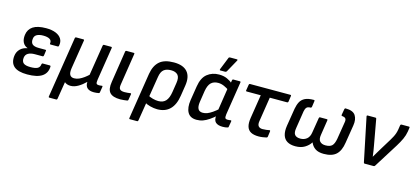

<svg xmlns="http://www.w3.org/2000/svg" viewBox="-68 -1254 4326 1990"><g transform="rotate(15 2095.0 -258.5)"><path d="M219 12Q120 12 76.5 -26Q33 -64 41 -138Q46 -183 75.5 -213Q105 -243 152 -251V-253Q117 -266 101 -298Q85 -330 91 -378Q99 -439 147 -470.5Q195 -502 287 -502Q348 -502 390 -485Q432 -468 451.5 -436.5Q471 -405 462 -361Q460 -350 451 -350H375Q364 -350 366 -361Q371 -390 347.5 -405Q324 -420 277 -420Q234 -420 208 -405Q182 -390 180 -357Q176 -320 196 -302Q216 -284 265 -284H335Q347 -284 344 -273L337 -222Q335 -211 325 -211H243Q197 -211 170.5 -195Q144 -179 140 -147Q135 -107 156.5 -88.5Q178 -70 232 -70Q284 -70 308 -83Q332 -96 335 -127Q337 -139 346 -139H421Q432 -139 432 -128Q430 -59 378 -23.5Q326 12 219 12Z M505 185Q494 185 496 174L599 -479Q601 -490 612 -490H688Q699 -490 697 -479L648 -171Q640 -120 653.5 -97.5Q667 -75 699 -75Q726 -75 752 -86.5Q778 -98 802.5 -116Q827 -134 846 -152L898 -479Q900 -490 910 -490H986Q997 -490 995 -479L939 -124Q934 -91 940.5 -81.5Q947 -72 967 -72Q974 -72 983 -73Q992 -74 999 -75Q1008 -76 1006 -65L996 -4Q995 0 993 3Q991 6 984 7Q973 9 961 10.5Q949 12 935 12Q887 12 863.5 -9.5Q840 -31 842 -74H841Q805 -38 764 -14Q723 10 683 10Q663 10 646 4Q629 -2 619 -12L589 174Q587 185 577 185Z M1218 12Q1137 12 1105 -23.5Q1073 -59 1087 -142L1139 -479Q1141 -490 1152 -490H1229Q1239 -490 1237 -479L1184 -138Q1178 -101 1191.5 -86.5Q1205 -72 1241 -72Q1257 -72 1273.5 -73.5Q1290 -75 1302 -77Q1314 -79 1312 -67L1302 -6Q1301 3 1292 5Q1278 7 1257 9.5Q1236 12 1218 12Z M1369 185Q1358 185 1360 174L1438 -321Q1453 -411 1504.5 -456.5Q1556 -502 1658 -502Q1758 -502 1803 -450.5Q1848 -399 1833 -302L1815 -187Q1800 -88 1749.5 -38Q1699 12 1614 12Q1578 12 1538.5 1.5Q1499 -9 1477 -24L1486 -106Q1511 -90 1543.5 -81.5Q1576 -73 1603 -73Q1655 -73 1683 -104.5Q1711 -136 1721 -200L1737 -302Q1747 -364 1723 -390Q1699 -416 1651 -416Q1601 -416 1573 -393.5Q1545 -371 1536 -315L1457 174Q1455 185 1445 185Z M2036 12Q1967 12 1939.5 -37Q1912 -86 1925 -171L1949 -322Q1964 -418 2016.5 -460Q2069 -502 2143 -502Q2192 -502 2229.5 -485Q2267 -468 2287 -448L2279 -368Q2252 -388 2220 -402Q2188 -416 2157 -416Q2108 -416 2080 -389Q2052 -362 2041 -299L2022 -175Q2015 -125 2029 -100Q2043 -75 2080 -75Q2104 -75 2127.5 -84Q2151 -93 2181 -113.5Q2211 -134 2251 -170L2238 -88Q2202 -56 2169 -33.5Q2136 -11 2104.5 0.5Q2073 12 2036 12ZM2316 12Q2264 12 2240 -11Q2216 -34 2223 -85L2226 -106V-136L2266 -397L2278 -432L2286 -479Q2288 -490 2297 -490H2367Q2378 -490 2376 -479L2320 -123Q2316 -90 2322.5 -81Q2329 -72 2346 -72Q2355 -72 2364 -73Q2373 -74 2380 -75Q2390 -76 2388 -64L2378 -5Q2377 5 2366 6Q2355 9 2343.5 10.5Q2332 12 2316 12ZM2142 -546Q2137 -546 2136 -549.5Q2135 -553 2137 -559L2190 -691Q2192 -698 2196.5 -700Q2201 -702 2207 -702H2278Q2285 -702 2286.5 -698Q2288 -694 2284 -688L2211 -556Q2205 -546 2194 -546Z M2702 12Q2650 12 2618.5 -5Q2587 -22 2576 -58.5Q2565 -95 2574 -152L2614 -406H2465Q2453 -406 2455 -416L2465 -479Q2467 -490 2477 -490H2909Q2920 -490 2918 -479L2909 -416Q2907 -406 2897 -406H2711L2670 -143Q2664 -106 2678 -89Q2692 -72 2722 -72Q2743 -72 2761.5 -74.5Q2780 -77 2796 -80Q2805 -81 2804 -70L2796 -10Q2795 -2 2786 1Q2769 5 2747 8.5Q2725 12 2702 12Z M3096 12Q3042 12 3008 -8.5Q2974 -29 2961.5 -70Q2949 -111 2958 -170L2989 -362Q2997 -406 3013.5 -437Q3030 -468 3064 -485Q3098 -502 3158 -502Q3169 -502 3167 -491L3158 -428Q3155 -416 3146 -416Q3115 -416 3103 -401.5Q3091 -387 3086 -360L3057 -174Q3048 -122 3066 -100Q3084 -78 3126 -78Q3166 -78 3194.5 -101Q3223 -124 3230 -173L3256 -333Q3258 -344 3267 -344H3339Q3350 -344 3348 -333L3323 -171Q3315 -122 3335.5 -100Q3356 -78 3395 -78Q3443 -78 3465 -99Q3487 -120 3497 -174L3527 -360Q3532 -386 3523.5 -399.5Q3515 -413 3486 -416Q3475 -417 3477 -428L3488 -491Q3490 -502 3500 -502Q3579 -502 3606 -460.5Q3633 -419 3622 -352L3591 -159Q3578 -71 3533.5 -29.5Q3489 12 3401 12Q3343 12 3309.5 -10.5Q3276 -33 3260 -72H3258Q3236 -37 3195.5 -12.5Q3155 12 3096 12Z M3837 0Q3829 0 3827 -10L3730 -478Q3728 -490 3740 -490H3822Q3832 -490 3833 -481L3882 -209Q3887 -180 3892 -151Q3897 -122 3900 -92H3901Q3917 -120 3933.5 -147Q3950 -174 3966 -201L4031 -307Q4044 -329 4054.5 -348.5Q4065 -368 4072 -388.5Q4079 -409 4083 -433L4090 -479Q4093 -490 4101 -490H4181Q4192 -490 4190 -479L4184 -438Q4177 -395 4158.5 -355Q4140 -315 4111 -268L3948 -8Q3943 0 3935 0Z"/></g></svg>

Font: Sofia Sans SemiBold
Style: Italic
Weight: 600
Italic angle: -9°
Designer: Botio Nikoltchev, Ani Petrova
Foundry: lettersoup
Version: Version 4.100-B